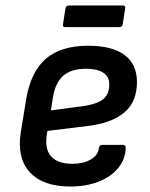

<svg xmlns="http://www.w3.org/2000/svg" viewBox="-20 -669 549 701"><path d="M237 12Q137 12 89 -40Q41 -92 56 -187L76 -309Q93 -408 148 -455Q203 -502 302 -502Q390 -502 435 -468Q480 -434 480 -370Q480 -296 433 -257.5Q386 -219 300 -209L153 -191L150 -171Q144 -121 168.5 -96Q193 -71 244 -71Q284 -71 311 -86.5Q338 -102 341 -128Q343 -140 353 -140H429Q439 -140 439 -129Q438 -88 412 -56Q386 -24 340.5 -6Q295 12 237 12ZM166 -266 287 -282Q337 -290 358 -308Q379 -326 379 -362Q379 -389 357 -403.5Q335 -418 294 -418Q239 -418 210 -391.5Q181 -365 173 -312ZM219 -570Q208 -570 210 -580L219 -638Q221 -649 231 -649H428Q439 -649 437 -638L428 -580Q426 -570 415 -570Z"/></svg>

Font: Sofia Sans SemiBold
Style: Italic
Weight: 600
Italic angle: -9°
Designer: Botio Nikoltchev, Ani Petrova
Foundry: lettersoup
Version: Version 4.100-B